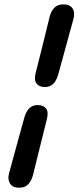

<svg xmlns="http://www.w3.org/2000/svg" viewBox="-20 -747 367 899"><path d="M253 -399.5Q236.5 -339.5 191 -339.5Q163.5 -339.5 151 -355.8Q138.5 -372 147 -405.5Q165 -475.5 182 -544.5Q199 -613.5 211.5 -665Q218.5 -694.5 234.5 -710.8Q250.5 -727 278 -726.5Q307.5 -726.5 319.8 -707.2Q332 -688 324 -658.5Q310.5 -609.5 292 -541.8Q273.5 -474 253 -399.5ZM93.5 -195Q110 -255 155.5 -255Q183 -255 195.5 -239Q208 -223 199.5 -189Q181.5 -119 164.8 -50Q148 19 135 70.5Q128 99.5 112 116Q96 132.5 68.5 132Q39.5 132 27 112.5Q14.5 93 22.5 64Q36 15 54.5 -53Q73 -121 93.5 -195Z"/></svg>

Font: Fraunces 144pt SuperSoft Black
Style: Italic
Weight: 900
Italic angle: -16°
Version: Version 1.000;[b76b70a41]